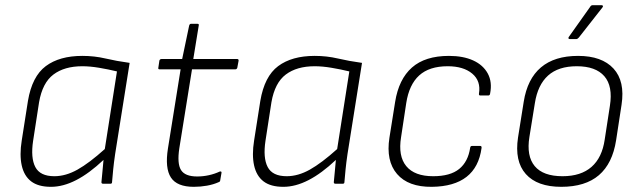

<svg xmlns="http://www.w3.org/2000/svg" viewBox="-20 -710 2472 742"><path d="M177 12Q128 12 100.5 -9Q73 -30 64 -70.5Q55 -111 64 -167L88 -320Q104 -415 157 -454.5Q210 -494 298 -494Q345 -494 387.5 -484Q430 -474 481 -467L425 -115Q420 -81 417.5 -55.5Q415 -30 413 -6Q413 0 407 0H378Q372 0 372 -6Q374 -26 376 -48Q378 -70 380 -92Q325 -40 274.5 -14Q224 12 177 12ZM190 -29Q234 -29 279.5 -54.5Q325 -80 385 -134L432 -434Q399 -442 363.5 -448Q328 -454 298 -454Q229 -454 186.5 -422Q144 -390 131 -315L108 -166Q98 -100 116.5 -64.5Q135 -29 190 -29Z M729 12Q664 12 640.5 -24Q617 -60 629 -136L678 -442H597Q590 -442 592 -449L596 -476Q598 -482 605 -482H684L711 -611Q713 -618 718 -618H743Q750 -618 748 -611L727 -482H896Q903 -482 902 -475L897 -448Q895 -442 889 -442H722L673 -137Q664 -78 679.5 -53Q695 -28 742 -28Q765 -28 787.5 -33Q810 -38 829 -47Q837 -49 836 -42L831 -13Q831 -8 825 -6Q805 3 780 7.5Q755 12 729 12Z M1075 12Q1026 12 998.5 -9Q971 -30 962 -70.5Q953 -111 962 -167L986 -320Q1002 -415 1055 -454.5Q1108 -494 1196 -494Q1243 -494 1285.5 -484Q1328 -474 1379 -467L1323 -115Q1318 -81 1315.5 -55.5Q1313 -30 1311 -6Q1311 0 1305 0H1276Q1270 0 1270 -6Q1272 -26 1274 -48Q1276 -70 1278 -92Q1223 -40 1172.5 -14Q1122 12 1075 12ZM1088 -29Q1132 -29 1177.5 -54.5Q1223 -80 1283 -134L1330 -434Q1297 -442 1261.5 -448Q1226 -454 1196 -454Q1127 -454 1084.5 -422Q1042 -390 1029 -315L1006 -166Q996 -100 1014.5 -64.5Q1033 -29 1088 -29Z M1649 12Q1558 13 1514.5 -37.5Q1471 -88 1485 -178L1507 -316Q1521 -404 1572 -449Q1623 -494 1715 -494Q1770 -494 1808.5 -476.5Q1847 -459 1865 -426Q1883 -393 1874 -348Q1873 -341 1867 -341H1836Q1830 -341 1831 -348Q1839 -397 1805 -425.5Q1771 -454 1710 -454Q1639 -454 1600 -418.5Q1561 -383 1550 -312L1530 -180Q1518 -107 1550 -68Q1582 -29 1654 -29Q1720 -29 1754.5 -57Q1789 -85 1797 -139Q1798 -146 1804 -146H1836Q1842 -146 1841 -138Q1831 -64 1783 -26.5Q1735 11 1649 12Z M2149 12Q2056 12 2012 -37.5Q1968 -87 1982 -179L2004 -317Q2018 -405 2070.5 -449.5Q2123 -494 2214 -494Q2306 -494 2351 -445Q2396 -396 2382 -305L2361 -168Q2347 -78 2294.5 -33Q2242 12 2149 12ZM2154 -29Q2225 -29 2266 -65Q2307 -101 2317 -171L2337 -301Q2349 -377 2315.5 -415.5Q2282 -454 2209 -454Q2138 -454 2098 -418Q2058 -382 2047 -311L2026 -181Q2014 -107 2046.5 -68Q2079 -29 2154 -29ZM2182 -559Q2178 -559 2177 -561.5Q2176 -564 2178 -567L2261 -684Q2264 -690 2271 -690H2305Q2309 -690 2310 -687Q2311 -684 2308 -681L2217 -565Q2212 -559 2207 -559Z"/></svg>

Font: Sofia Sans ExtraLight
Style: Italic
Weight: 250
Italic angle: -9°
Version: Version 4.100-B